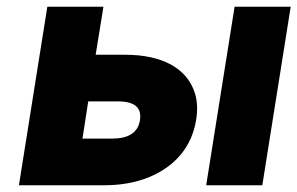

<svg xmlns="http://www.w3.org/2000/svg" viewBox="-20 -548 880 568"><path d="M36 0H290C327 0 362 -5 393 -14C473 -38 544 -94 560 -192C565 -221 564 -247 557 -271C534 -347 458 -386 351 -386H263L286 -528H120ZM224 -138 241 -248H329C378 -248 400 -230 394 -192C388 -155 359 -138 312 -138ZM590 0H756L840 -528H674Z"/></svg>

Font: Asimov Pro
Style: UltObl
Weight: 900
Designer: Google
Version: Version 2.000980; 2014